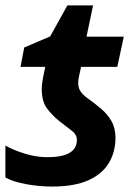

<svg xmlns="http://www.w3.org/2000/svg" viewBox="-20 -682 512 712"><path d="M172.9 9.8Q124 9.8 75.7 0.7Q27.3 -8.3 0 -23.9V-142.1Q29.3 -125.5 71.8 -112.3Q114.3 -99.1 155.8 -99.1Q265.1 -99.1 265.1 -163.1Q265.1 -183.1 245.4 -197.8Q225.6 -212.4 201.2 -231.9Q176.3 -251.5 155.5 -278.1Q134.8 -304.7 134.8 -352.1Q134.8 -362.8 137 -378.2Q139.2 -393.6 144 -416L147.9 -434.1H56.2L69.8 -505.9L166 -546.9L230 -662.1H325.2L300.8 -545.9H439L415 -434.1H280.8L272.9 -398.9Q270 -385.7 270 -374Q270 -356 278.8 -343Q287.6 -330.1 303.2 -318.8Q330.6 -299.3 354.5 -279.1Q378.4 -258.8 393.3 -232.9Q408.2 -207 408.2 -170.9Q408.2 -119.6 384.3 -78.6Q360.4 -37.6 308.6 -13.9Q256.8 9.8 172.9 9.8Z"/></svg>

Font: Open Sans
Style: Bold Italic
Weight: 700
Italic angle: -12°
Designer: Monotype Design Team
Foundry: Monotype Imaging Inc.
Version: Version 3.003; ttfautohint (v1.8.4)